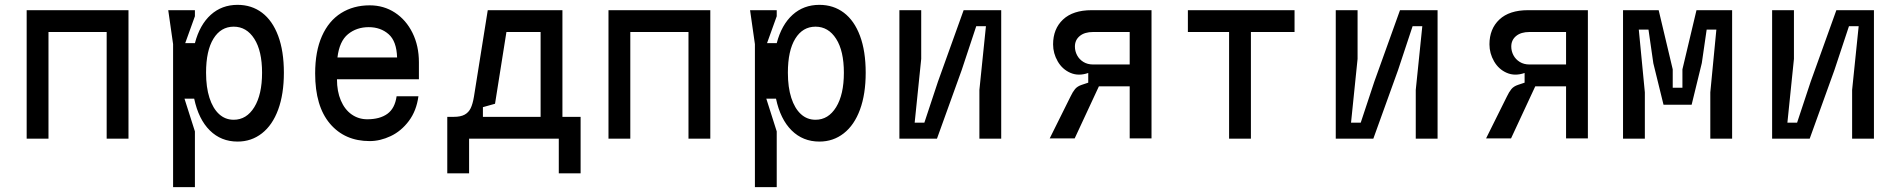

<svg xmlns="http://www.w3.org/2000/svg" viewBox="-20 -572 7840 792"><path d="M90 -530H510V0H420V-440H180V0H90Z M694 -390 674 -530H784V-505L744 -394H784Q804 -470 849.5 -511Q895 -552 960 -552Q1018 -552 1061 -519.5Q1104 -487 1127.5 -424Q1151 -361 1151 -272Q1151 -184 1127.5 -120Q1104 -56 1060.5 -22Q1017 12 960 12Q892 12 845.5 -34Q799 -80 781 -165H741L784 -30V200H694ZM830 -272Q830 -212 844 -168.5Q858 -125 883.5 -101.5Q909 -78 944 -78Q997 -78 1029 -130Q1061 -182 1061 -272Q1061 -362 1029 -412Q997 -462 944 -462Q891 -462 860.5 -412.5Q830 -363 830 -272Z M1280 -269Q1280 -360 1308 -423Q1336 -486 1387 -518Q1438 -550 1505 -550Q1563 -550 1609 -520Q1655 -490 1681.5 -436.5Q1708 -383 1708 -315V-245H1370Q1370 -195 1386 -157.5Q1402 -120 1430.5 -100Q1459 -80 1495 -80Q1547 -80 1578 -102.5Q1609 -125 1616 -175H1706Q1698 -115 1666.5 -73Q1635 -31 1591.5 -10.5Q1548 10 1505 10Q1402 10 1341 -62Q1280 -134 1280 -269ZM1501 -460Q1451 -460 1415.5 -431Q1380 -402 1372 -335H1618Q1616 -402 1583 -431Q1550 -460 1501 -460Z M1825 143V-90H1852Q1880 -90 1896.5 -99Q1913 -108 1921.5 -125.5Q1930 -143 1935 -173L1992 -530H2300V-90H2375V143H2285V0H1915V143ZM2210 -90V-440H2069L2022 -144L1972 -130V-90Z M2490 -530H2910V0H2820V-440H2580V0H2490Z M3094 -390 3074 -530H3184V-505L3144 -394H3184Q3204 -470 3249.5 -511Q3295 -552 3360 -552Q3418 -552 3461 -519.5Q3504 -487 3527.5 -424Q3551 -361 3551 -272Q3551 -184 3527.5 -120Q3504 -56 3460.5 -22Q3417 12 3360 12Q3292 12 3245.5 -34Q3199 -80 3181 -165H3141L3184 -30V200H3094ZM3230 -272Q3230 -212 3244 -168.5Q3258 -125 3283.5 -101.5Q3309 -78 3344 -78Q3397 -78 3429 -130Q3461 -182 3461 -272Q3461 -362 3429 -412Q3397 -462 3344 -462Q3291 -462 3260.5 -412.5Q3230 -363 3230 -272Z M4110 0H4020V-201L4047 -464H4007L3947 -283L3845 0H3690V-530H3780V-329L3753 -66H3793L3849 -235L3955 -530H4110Z M4640 -1V-216H4513L4413 -1H4310L4396 -174Q4405 -193 4414.5 -204.5Q4424 -216 4442 -222L4469 -231V-271Q4429 -257 4395.5 -271.5Q4362 -286 4343 -319Q4324 -352 4324 -389Q4324 -453 4365 -491.5Q4406 -530 4483 -530H4730V-1ZM4640 -440H4489Q4454 -440 4434 -423.5Q4414 -407 4414 -380Q4414 -361 4423 -344Q4432 -327 4449 -316.5Q4466 -306 4489 -306H4640Z M5050 -440H4880V-530H5320V-440H5140V0H5050Z M5910 0H5820V-201L5847 -464H5807L5747 -283L5645 0H5490V-530H5580V-329L5553 -66H5593L5649 -235L5755 -530H5910Z M6440 -1V-216H6313L6213 -1H6110L6196 -174Q6205 -193 6214.5 -204.5Q6224 -216 6242 -222L6269 -231V-271Q6229 -257 6195.5 -271.5Q6162 -286 6143 -319Q6124 -352 6124 -389Q6124 -453 6165 -491.5Q6206 -530 6283 -530H6530V-1ZM6440 -440H6289Q6254 -440 6234 -423.5Q6214 -407 6214 -380Q6214 -361 6223 -344Q6232 -327 6249 -316.5Q6266 -306 6289 -306H6440Z M6675 -530H6822L6880 -286V-210H6920V-286L6978 -530H7125V0H7035V-191L7060 -450H7020L7000 -312L6958 -140H6842L6800 -311L6780 -450H6740L6765 -191V0H6675Z M7710 0H7620V-201L7647 -464H7607L7547 -283L7445 0H7290V-530H7380V-329L7353 -66H7393L7449 -235L7555 -530H7710Z"/></svg>

Font: Fliege Mono Thin
Style: Regular
Weight: 100
Version: Version 0.020;Glyphs 3.3 (3306)